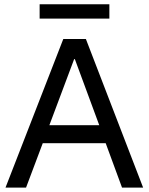

<svg xmlns="http://www.w3.org/2000/svg" viewBox="-20 -852 675 872"><path d="M5 0 267.5 -675H370L630 0H534.2L460 -201.7H174.2L98.3 0ZM204.2 -283.3H430.8L320 -583.3H316.7ZM160 -767.5V-832.5H476.7V-767.5Z"/></svg>

Font: Funnel Sans
Style: Regular
Weight: 400
Designer: NORD ID, Kristian Moeller
Foundry: Dicotype
Version: Version 1.000